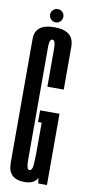

<svg xmlns="http://www.w3.org/2000/svg" viewBox="-88 -793 373 832"><g transform="rotate(10 98.5 -377.5)"><path d="M83.9 4Q11 4 11 -66.8Q11 -137.5 11 -341.2Q11 -546.9 11 -613Q11 -679.1 96.6 -679.1Q181.9 -679.1 182.1 -608.9Q182.2 -538.8 182.2 -419.9H110.1Q110.1 -548.9 110.1 -586.8Q110.1 -624.6 96.6 -624.6Q83.1 -624.6 83.1 -591.6Q83.1 -558.5 83.1 -335.6Q83.1 -133.4 83.1 -91.9Q83.1 -50.5 95.9 -50.5Q104.2 -50.5 108.5 -63.6Q112.8 -76.6 112.8 -157.6V-262.1H96.9V-313.5H182.2V0H144.1L140.1 -24.2Q127 4 83.9 4ZM97 -700.6Q84.9 -700.6 76.2 -709.2Q67.4 -717.8 67.4 -730.1Q67.4 -742.2 76 -750.6Q84.6 -759 96.9 -759Q108.6 -759 117.2 -750.6Q125.8 -742.2 125.8 -730.1Q125.8 -718.1 117.4 -709.4Q109 -700.6 97 -700.6Z"/></g></svg>

Font: Anybody UltraCondensed Thin
Style: Regular
Weight: 100
Width: 1
Designer: Tyler Finck
Foundry: Etcetera Type Company
Version: Version 1.110